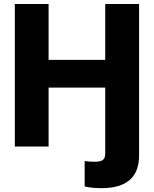

<svg xmlns="http://www.w3.org/2000/svg" viewBox="-20 -748 786 980"><path d="M412.1 203.6V74.2Q424.8 75.7 437.5 76.7Q450.2 77.6 462.9 77.6Q493.7 77.6 505.4 68.1Q517.1 58.6 517.1 36.1V-62H689.9V45.9Q689.9 128.9 641.8 170.7Q593.8 212.4 498.5 212.4Q474.1 212.4 451.9 210.2Q429.7 208 412.1 203.6ZM55.7 0V-727.5H228V-442.4H517.1V-727.5H689.9V0H517.1V-300.8H228V0Z"/></svg>

Font: Inter 16pt ExtraBold
Style: Regular
Weight: 800
Version: Version 4.001;git-66647c0bb